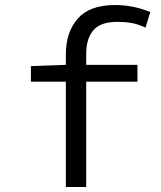

<svg xmlns="http://www.w3.org/2000/svg" viewBox="-20 -744 640 764"><path d="M242 0V-419H103V-481L242 -486V-527Q242 -616 289.5 -670Q337 -724 438 -724Q510 -724 578 -696L559 -634Q529 -648 503.5 -652.5Q478 -657 446 -657Q380 -657 351.5 -623.5Q323 -590 323 -530V-486H527V-419H323V0Z"/></svg>

Font: Source Code Pro
Style: Regular
Weight: 400
Monospace: yes
Designer: Paul D. Hunt, Teo Tuominen
Foundry: Adobe Systems Incorporated
Version: Version 2.030;PS 1.000;hotconv 16.6.51;makeotf.lib2.5.65220